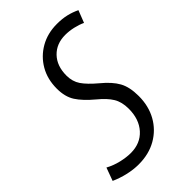

<svg xmlns="http://www.w3.org/2000/svg" viewBox="-235 -783 873 873"><g transform="rotate(-45 201.5 -346.5)"><path d="M119 11Q85 11 49 2.5Q13 -6 -18 -20L5 -83Q34 -67 68 -59Q102 -51 130 -51Q192 -51 229 -92Q266 -133 266 -200Q266 -244 248 -273.5Q230 -303 192 -334Q143 -375 121 -409.5Q99 -444 99 -496Q99 -557 126 -603.5Q153 -650 200 -677Q247 -704 307 -704Q342 -704 369 -697.5Q396 -691 421 -679L398 -620Q377 -630 350.5 -636Q324 -642 299 -642Q242 -642 207 -605.5Q172 -569 172 -507Q172 -469 191 -441Q210 -413 254 -376Q299 -339 319 -303Q339 -267 339 -209Q339 -145 311.5 -95.5Q284 -46 234.5 -17.5Q185 11 119 11Z"/></g></svg>

Font: Ubuntu Sans Condensed
Style: Italic
Weight: 400
Width: 3
Italic angle: -13.5°
Designer: Dalton Maag Ltd
Foundry: Dalton Maag Ltd
Version: Version 1.006; ttfautohint (v1.8.4.7-5d5b)